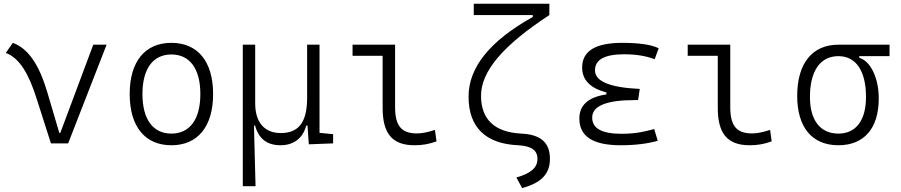

<svg xmlns="http://www.w3.org/2000/svg" viewBox="-20 -752 4728 1007"><path d="M247.1 0H337.4L539.1 -517.6H469.2L296.4 -55.2H291L228 -268.6C186 -409.7 130.4 -496.6 47.4 -527.3L10.3 -474.6C84 -446.3 131.3 -364.3 173.3 -231Z M878.9 9.8C1017.1 9.8 1097.7 -87.9 1097.7 -258.8C1097.7 -429.7 1017.1 -527.3 878.9 -527.3C740.7 -527.3 660.2 -429.7 660.2 -258.8C660.2 -87.9 740.7 9.8 878.9 9.8ZM878.9 -51.3C782.2 -51.3 727.1 -126.5 727.1 -258.8C727.1 -391.1 782.2 -466.3 878.9 -466.3C975.6 -466.3 1030.8 -391.1 1030.8 -258.8C1030.8 -126.5 975.6 -51.3 878.9 -51.3Z M1452.1 9.8C1519.5 9.8 1569.3 -27.3 1585.9 -93.3H1592.8L1599.6 4.9L1727.1 0V-48.3L1655.8 -55.2V-517.6H1590.8V-239.3C1590.8 -106 1543.5 -54.2 1452.1 -54.2C1367.7 -54.2 1318.4 -109.9 1318.4 -210V-517.6H1253.4V224.6H1320.3L1312 -93.3H1317.9C1336.9 -23.9 1380.4 9.8 1452.1 9.8Z M2153.8 9.8C2195.3 9.8 2229.5 3.9 2269.5 -10.7L2261.2 -70.8C2222.2 -58.1 2193.4 -52.2 2166.5 -52.2C2083 -52.2 2052.2 -95.2 2052.2 -190.4V-517.6H1829.1V-459.5H1986.8V-185.5C1986.8 -50.8 2038.1 9.8 2153.8 9.8Z M2718.3 234.4C2818.8 207.5 2864.3 160.2 2864.3 81.1C2864.3 -3.9 2816.4 -46.4 2714.4 -51.3C2575.2 -58.1 2502.9 -125 2502.9 -250C2502.9 -377.9 2618.2 -514.2 2861.3 -672.9V-732.4H2464.8V-672.9H2774.4V-663.1C2548.8 -537.1 2437.5 -398.4 2437.5 -245.1C2437.5 -84.5 2526.9 2.4 2697.8 9.8C2767.1 13.7 2798.8 36.1 2798.8 81.1C2798.8 127 2765.1 157.2 2688.5 178.7Z M3235.4 9.8C3313.5 9.8 3379.4 1 3429.7 -13.7L3411.1 -75.2C3369.1 -64 3319.8 -50.3 3239.3 -50.3C3136.7 -50.3 3085.9 -78.6 3085.9 -135.3C3085.9 -196.3 3160.2 -227.1 3309.6 -227.1H3326.7L3335.4 -285.6C3178.2 -293 3100.6 -325.2 3100.6 -383.3C3100.6 -439.5 3151.4 -467.3 3253.9 -467.3C3314.5 -467.3 3367.2 -459 3413.6 -441.4L3434.6 -499C3395 -518.1 3332 -527.3 3243.2 -527.3C3103 -527.3 3033.2 -484.4 3033.2 -397.9C3033.2 -333 3075.2 -289.6 3160.2 -267.1V-256.8C3065.4 -242.7 3018.6 -200.7 3018.6 -130.4C3018.6 -36.1 3090.3 9.8 3235.4 9.8Z M3911.6 9.8C3953.1 9.8 3987.3 3.9 4027.3 -10.7L4019 -70.8C3980 -58.1 3951.2 -52.2 3924.3 -52.2C3840.8 -52.2 3810.1 -95.2 3810.1 -190.4V-517.6H3586.9V-459.5H3744.6V-185.5C3744.6 -50.8 3795.9 9.8 3911.6 9.8Z M4377.4 9.8C4512.2 9.8 4588.9 -79.1 4588.9 -235.8C4588.9 -343.8 4545.4 -432.1 4486.8 -448.7V-457.5H4645.5V-517.6H4377.4C4240.2 -517.6 4161.1 -419.9 4161.1 -249C4161.1 -84 4239.3 9.8 4377.4 9.8ZM4377.4 -51.3C4282.7 -51.3 4228 -120.6 4228 -242.7C4228 -379.9 4281.7 -457.5 4377.4 -457.5C4469.7 -457.5 4522 -379.9 4522 -242.7C4522 -120.6 4469.2 -51.3 4377.4 -51.3Z"/></svg>

Font: Cascadia Code Light
Style: Regular
Weight: 300
Monospace: yes
Designer: Aaron Bell
Foundry: Saja Typeworks
Version: Version 2404.023